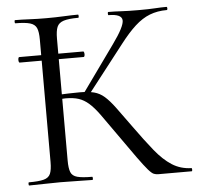

<svg xmlns="http://www.w3.org/2000/svg" viewBox="-48 -674 752 723"><g transform="rotate(-5 328.5 -312.5)"><path d="M38.6 -464.2Q35.6 -464.2 34.6 -469.2Q33.6 -474.2 34.6 -479.6Q35.6 -485 38.6 -485H279.8Q282.8 -485 283.8 -479.6Q284.8 -474.2 283.8 -469.2Q282.8 -464.2 279.8 -464.2ZM522 0Q513 0 505.1 -3Q497.2 -6 484.1 -21Q471 -36 446 -70.5Q421 -105 377 -168Q345.8 -213 324.6 -242Q303.4 -271 285.5 -286.5Q267.6 -302 247.8 -308.5Q228 -315 198.8 -315Q189 -315 178.2 -314Q167.4 -313 155.6 -312L154.6 -330Q218 -333 253.2 -333Q286.2 -333 307.6 -327.5Q329 -322 346.7 -306.5Q364.4 -291 385.5 -262.5Q406.6 -234 439.6 -188Q479.6 -132.2 511.1 -93.2Q542.6 -54.2 574.9 -33.6Q607.2 -13 648 -12Q650.2 -12 650.2 -6Q650.2 0 648 0ZM33.8 0Q31.6 0 31.6 -6Q31.6 -12 33.8 -12Q70.8 -12 89.8 -17Q108.8 -22 115.1 -37Q121.4 -52 121.4 -81V-544Q121.4 -573 115.1 -587.5Q108.8 -602 90.3 -607.5Q71.8 -613 34.8 -613Q32.6 -613 32.6 -619Q32.6 -625 34.8 -625Q59.2 -625 89.2 -623.5Q119.2 -622 152 -622Q188.2 -622 218.5 -623.5Q248.8 -625 272.6 -625Q274.8 -625 274.8 -619Q274.8 -613 272.6 -613Q235.8 -613 217.2 -607Q198.6 -601 192.3 -586Q186 -571 186 -542V-81Q186 -52 191.9 -37Q197.8 -22 216.7 -17Q235.6 -12 272.6 -12Q274.8 -12 274.8 -6Q274.8 0 272.6 0Q247.8 0 218 -1Q188.2 -2 152 -2Q119.2 -2 88.7 -1Q58.2 0 33.8 0ZM285.4 -317 267.4 -326 393.4 -501.8Q440 -566.2 438.3 -589.6Q436.6 -613 387 -613Q385 -613 385 -619Q385 -625 387 -625Q411 -625 436.2 -623.5Q461.4 -622 501.4 -622Q541 -622 563.5 -623.5Q586 -625 607 -625Q610 -625 610 -619Q610 -613 607 -613Q571.6 -613 542.6 -601.7Q513.6 -590.4 486.5 -565.7Q459.4 -541 428.6 -501Z"/></g></svg>

Font: Cormorant Infant Light
Style: Regular
Weight: 300
Designer: Christian Thalmann (Catharsis Fonts)
Foundry: Catharsis Fonts
Version: Version 4.001